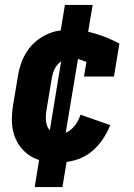

<svg xmlns="http://www.w3.org/2000/svg" viewBox="-20 -648 540 775"><path d="M216 8Q186 8 156.5 2.5Q127 -3 103 -18Q79 -33 62 -55.5Q45 -78 36.5 -105.5Q28 -133 28 -163.5Q28 -194 33 -225L53 -345Q57 -369 65.5 -393Q74 -417 88 -439Q102 -461 122 -478.5Q142 -496 165.5 -507.5Q189 -519 213.5 -523.5Q238 -528 263 -528Q290 -528 316.5 -523.5Q343 -519 367.5 -511.5Q392 -504 416 -494Q440 -484 462 -472L440 -339H319L329 -398Q314 -404 298.5 -409Q283 -414 266 -414Q250 -414 235.5 -406Q221 -398 210.5 -385Q200 -372 195 -356.5Q190 -341 188 -326L168 -206Q165 -189 165 -172.5Q165 -156 170 -141Q175 -126 187.5 -116Q200 -106 216 -106Q231 -106 246 -112.5Q261 -119 272.5 -130.5Q284 -142 292 -156Q300 -170 305 -185L425 -143Q413 -112 392.5 -82.5Q372 -53 344.5 -32Q317 -11 283 -1.5Q249 8 216 8ZM120 107 148 -64 171 -61 237 -463H270L216 -470L242 -628H354L325 -456L303 -459L236 -57H203L258 -50L232 107Z"/></svg>

Font: Iosevka Curly Slab Heavy
Style: Italic
Weight: 900
Italic angle: -9°
Monospace: yes
Designer: Belleve Invis
Foundry: Belleve Invis
Version: Version 22.1.2; ttfautohint (v1.8.4)